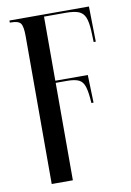

<svg xmlns="http://www.w3.org/2000/svg" viewBox="-87 -591 605 885"><g transform="rotate(-10 215.0 -148.0)"><path d="M82 -452Q82 -498 71.5 -512Q61 -526 27 -526H21V-536H393L396 -371H386L384 -425Q382 -465 373 -487Q364 -509 343 -517.5Q322 -526 283 -526H181V-226H333L337 -96H327Q324 -146 316 -172Q308 -198 289 -207Q270 -216 234 -216H181V240H82Z"/></g></svg>

Font: Noto Serif Display ExtraCondensed Medium
Style: Regular
Weight: 500
Width: 2
Designer: Monotype Design Team
Foundry: Monotype Imaging Inc.
Version: Version 2.009